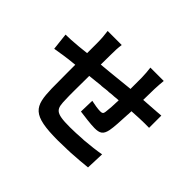

<svg xmlns="http://www.w3.org/2000/svg" viewBox="-171 -1046 1341 1341"><g transform="rotate(45 500.0 -375.5)"><path d="M813 17 818 -117C774 -109 716 -102 656 -97H645C604 -94 563 -92 525 -92C375 -92 369 -115 367 -213C366 -230 366 -254 366 -283V-298C366 -336 366 -379 367 -423V-435V-441C386 -443 405 -445 424 -447L434 -448C446 -449 457 -450 469 -452H479C482 -453 485 -453 489 -453L498 -454C503 -455 508 -455 513 -456L523 -457C527 -457 530 -457 533 -458H544C552 -459 560 -460 569 -461L584 -462C585 -462 587 -462 589 -462L599 -463L608 -464C617 -465 625 -465 633 -466C632 -418 629 -371 625 -344C623 -325 615 -320 595 -320C575 -320 536 -326 505 -333L502 -224C537 -219 615 -209 650 -209C701 -209 724 -221 735 -274C742 -309 745 -372 748 -436L749 -447C749 -457 749 -466 750 -475C779 -477 803 -478 825 -479C851 -480 902 -481 919 -480V-601C890 -598 853 -596 825 -594C802 -593 779 -591 752 -589C753 -622 753 -660 754 -699C755 -726 758 -768 760 -784H628C631 -764 635 -718 635 -693V-580C634 -580 632 -580 630 -580L620 -579C581 -575 543 -571 504 -567L494 -566C491 -566 488 -566 484 -565L474 -564C471 -564 468 -564 464 -563L455 -562C437 -561 419 -559 401 -557L391 -556C383 -555 376 -555 368 -554C368 -593 369 -628 369 -651C369 -693 370 -720 375 -754H236C241 -718 244 -685 244 -644V-543C212 -540 188 -537 170 -535C119 -530 75 -528 46 -528L60 -402C73 -404 94 -407 117 -411L128 -413C146 -416 164 -418 178 -420C195 -422 216 -424 243 -427V-397V-391V-368C243 -366 243 -364 243 -362V-350C243 -284 244 -224 244 -193C249 -20 274 33 533 33C559 33 586 32 613 31H624C630 31 635 30 640 30H651C713 26 772 22 813 17Z"/></g></svg>

Font: Glow Sans SC Normal
Style: Bold
Weight: 700
Designer: Ryoko NISHIZUKA (kana, bopomofo & ideographs); Paul D. Hunt (Latin, Greek & Cyrillic); Sandoll Communications, Soo-young
Version: Version 0.93